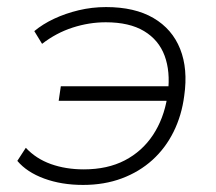

<svg xmlns="http://www.w3.org/2000/svg" viewBox="-20 -515 610 543"><path d="M215 8Q154 8 105 -10Q56 -28 29 -60L53 -97Q82 -66 124 -51Q166 -36 217 -36Q284 -36 333 -61.5Q382 -87 412.5 -133Q443 -179 453 -240L461 -230H146L152 -271H468L455 -254Q462 -313 445.5 -357.5Q429 -402 387.5 -427Q346 -452 279 -452Q232 -452 185.5 -437Q139 -422 99 -391L77 -427Q101 -447 133 -462Q165 -477 202.5 -486Q240 -495 280 -495Q361 -495 414 -464Q467 -433 489.5 -376.5Q512 -320 501 -244Q494 -189 471 -142.5Q448 -96 411 -62.5Q374 -29 324.5 -10.5Q275 8 215 8Z"/></svg>

Font: Nunito Sans 10pt SemiExpanded ExtraLight
Style: Italic
Weight: 250
Width: 6
Italic angle: -9°
Designer: Vernon Adams
Foundry: Vernon Adams
Version: Version 3.101;gftools[0.9.27]